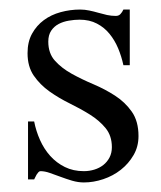

<svg xmlns="http://www.w3.org/2000/svg" viewBox="-20 -367 334 398"><path d="M267.1 -85Q267.1 -63 256.8 -45.4Q246.6 -27.8 230.5 -15.1Q214.4 -2.4 194.1 4.4Q173.8 11.2 153.8 11.2Q142.1 11.2 129.6 7.6Q117.2 3.9 105.5 -0.5Q93.8 -4.9 83.3 -8.5Q72.8 -12.2 64 -12.2Q61.5 -12.2 59.6 -10Q57.6 -7.8 55.9 -5.1Q54.2 -2.4 53 0.5Q51.8 3.4 50.8 4.9H38.1V-115.2H50.8Q54.7 -95.2 63 -76.7Q71.3 -58.1 84.2 -43.7Q97.2 -29.3 114.5 -20.8Q131.8 -12.2 153.8 -12.2Q165 -12.2 175.5 -15.4Q186 -18.6 194.1 -24.9Q202.1 -31.2 207 -40.5Q211.9 -49.8 211.9 -62Q211.9 -85.4 199 -101.3Q186 -117.2 166.5 -129.4Q147 -141.6 124.5 -152.6Q102.1 -163.6 82.5 -177.5Q63 -191.4 50 -210.2Q37.1 -229 37.1 -256.8Q37.1 -280.3 46.4 -297.1Q55.7 -314 70.8 -325.2Q85.9 -336.4 105.7 -341.8Q125.5 -347.2 146 -347.2Q155.8 -347.2 165 -345.2Q174.3 -343.3 183.6 -340.6Q192.9 -337.9 201.9 -335.9Q210.9 -334 220.2 -334Q226.1 -334 229.7 -337.9Q233.4 -341.8 235.8 -347.2H249V-231.9H235.8Q231.9 -250 224.9 -266.8Q217.8 -283.7 207 -296.9Q196.3 -310.1 180.9 -318.1Q165.5 -326.2 145 -326.2Q134.3 -326.2 122.8 -324.2Q111.3 -322.3 101.8 -317.4Q92.3 -312.5 86.2 -303.5Q80.1 -294.4 80.1 -280.8Q80.1 -256.3 94 -241Q107.9 -225.6 128.7 -214.1Q149.4 -202.6 173.6 -192.4Q197.8 -182.1 218.5 -168.7Q239.3 -155.3 253.2 -135.5Q267.1 -115.7 267.1 -85Z"/></svg>

Font: Scheherazade
Style: Regular
Weight: 400
Designer: SIL International
Foundry: SIL International
Version: Version 2.100 (build 932/914)